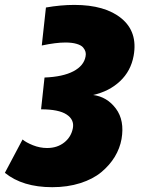

<svg xmlns="http://www.w3.org/2000/svg" viewBox="-23 -756 586 790"><path d="M166 -725.1Q226.6 -735.8 283.2 -735.8Q409.2 -735.8 476.8 -680.2Q544.4 -624.5 526.9 -526.9Q515.6 -463.9 470.9 -421.9Q426.3 -379.9 359.9 -365.2Q417.5 -357.9 453.9 -309.1Q490.2 -260.3 477.1 -184.1Q470.2 -145.5 449.2 -110.8Q428.2 -76.2 393.8 -47.6Q359.4 -19 307.1 -2.4Q254.9 14.2 191.9 14.2Q69.8 14.2 -2.9 -44.9L69.8 -182.1Q84 -169.9 112.5 -158.4Q141.1 -147 170.9 -147Q212.4 -147 241.2 -169.7Q270 -192.4 276.9 -229Q283.2 -263.7 251 -284.9Q218.8 -306.2 146 -306.2L160.2 -437Q235.4 -439.9 278.8 -462.6Q322.3 -485.4 329.1 -523.9Q331.1 -533.7 328.9 -542.5Q326.7 -551.3 319.1 -560.5Q311.5 -569.8 292.7 -575.4Q273.9 -581.1 246.1 -581.1Q207 -581.1 148.9 -568.8Z"/></svg>

Font: Stilu Bold
Style: Italic
Weight: 700
Italic angle: -10°
Designer: Genilson Lima Santos
Foundry: Genilson Lima Santos
Version: Version 1.200;PS 001.200;hotconv 1.0.88;makeotf.lib2.5.64775